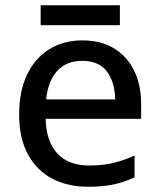

<svg xmlns="http://www.w3.org/2000/svg" viewBox="-20 -702 608 732"><path d="M294 -548Q364 -548 414 -518Q464 -488 491 -433.5Q518 -379 518 -305V-249H154Q156 -162 199 -116.5Q242 -71 319 -71Q371 -71 411 -80.5Q451 -90 493 -109V-26Q453 -7 412 1.5Q371 10 315 10Q238 10 179 -21Q120 -52 86.5 -113.5Q53 -175 53 -265Q53 -354 83 -417Q113 -480 167.5 -514Q222 -548 294 -548ZM293 -470Q233 -470 198 -431.5Q163 -393 156 -323H419Q418 -388 388 -429Q358 -470 293 -470ZM437 -682V-606H135V-682Z"/></svg>

Font: Noto Sans Sundanese Medium
Style: Regular
Weight: 500
Version: Version 2.003